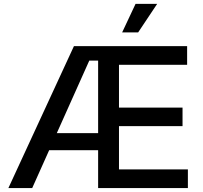

<svg xmlns="http://www.w3.org/2000/svg" viewBox="-20 -964 1041 984"><path d="M22.9 0 358.9 -727.5H939V-631.8H589.8V-412.6H915.5V-317.4H589.8V-95.7H942.9V0H482.9V-653.3H437.5L145 0ZM191.4 -194.3V-281.7H537.1V-194.3ZM606 -797.9 674.8 -944.3H785.6L688 -797.9Z"/></svg>

Font: Inter 16pt Medium
Style: Regular
Weight: 500
Version: Version 4.001;git-66647c0bb